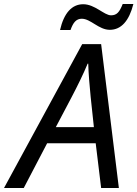

<svg xmlns="http://www.w3.org/2000/svg" viewBox="-77 -933 682 953"><path d="M-57 0H41L157 -222H398L425 0H513L425 -714H331ZM273 -784C286 -821 301 -840 329 -840C373 -840 413 -785 468 -785C525 -785 564 -830 585 -913H532C516 -873 503 -857 474 -857C440 -857 394 -912 336 -912C279 -912 240 -867 221 -784ZM277 -448C308 -507 337 -566 358 -617H361C362 -570 368 -503 373 -452L389 -302H200Z"/></svg>

Font: BC Sans
Style: Italic
Weight: 400
Italic angle: -12°
Designer: Monotype Design Team
Designer: Province of B.C.
Foundry: Monotype Imaging Inc.
Version: Version 2.000;GOOG;noto-source:20170915:90ef993387c0